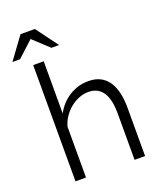

<svg xmlns="http://www.w3.org/2000/svg" viewBox="-200 -1030 947 1133"><g transform="rotate(-20 274.0 -463.5)"><path d="M512 0H446V-291Q446 -381 415.5 -425.5Q385 -470 325 -470Q296 -470 267 -458.5Q238 -447 213 -427Q188 -407 169 -379.5Q150 -352 141 -319V0H75V-730H141V-402Q172 -461 227 -495.5Q282 -530 347 -530Q392 -530 423 -513.5Q454 -497 473.5 -467.5Q493 -438 502.5 -396.5Q512 -355 512 -304ZM67 -927H157L259 -789H211L113 -880L14 -789H-34Z"/></g></svg>

Font: Rising Sun Light
Style: Regular
Weight: 300
Designer: Matt McInerney, Pablo Impallari, Rodrigo Fuenzalida (Raleway font), Stephen Hutchings (Greek), Cristiano Sobral (main ch
Foundry: The Rising Sun Project Authors
Version: Version 4.327; ttfautohint (v1.8.4.7-5d5b-dirty)